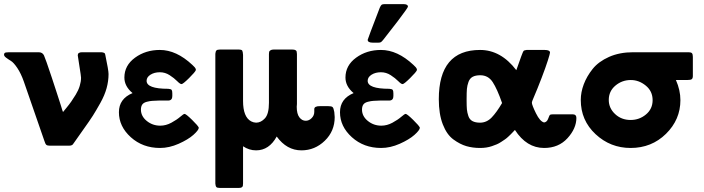

<svg xmlns="http://www.w3.org/2000/svg" viewBox="-31 -714 3448 941"><path d="M-11.2 -445.8Q-11.2 -449.7 -9.5 -452.4Q-7.8 -455.1 -4.9 -456.1Q-2 -457 0 -457Q2 -457 6.6 -457.5Q11.2 -458 13.2 -458H158.2Q177.2 -458 184.6 -442.4Q191.9 -426.8 223.1 -333Q235.4 -296.9 245.1 -265.9Q254.9 -234.9 260 -220Q265.1 -205.1 268.6 -193.1Q272 -181.2 273.9 -175.5Q275.9 -169.9 277.8 -165Q278.8 -166 293.9 -184.6Q309.1 -203.1 318.1 -216.1Q327.1 -229 340.1 -250Q353 -271 359.6 -292.5Q366.2 -314 366.2 -333Q366.2 -340.8 358.2 -389.9Q350.1 -439 350.1 -442.9Q350.1 -458 371.1 -458H461.9Q477.1 -458 482.9 -452.1L484.9 -445.8Q501 -369.6 501 -351.1Q501 -316.9 491.5 -282Q481.9 -247.1 460.9 -209.5Q439.9 -171.9 424.1 -147Q408.2 -122.1 376.7 -78.1Q345.2 -34.2 333 -16.1Q328.1 -9.3 326.2 -6.6Q324.2 -3.9 319.6 -2Q314.9 0 307.1 0H212.9Q200.7 0 195.8 -4.4Q190.9 -8.8 186 -24.9L85.9 -314Q71.8 -354 54 -380.6Q36.1 -407.2 22.5 -415.5Q8.8 -423.8 -1.2 -431.4Q-11.2 -439 -11.2 -445.8Z M551.8 -164.1Q551.8 -230 618.7 -257.8Q578.6 -291 578.6 -334Q578.6 -393.1 630.6 -431.2Q682.6 -469.2 752.4 -469.2Q833.5 -469.2 911.6 -396Q925.8 -383.8 928.7 -375V-370.1Q925.8 -361.3 895.8 -331.5Q865.7 -301.8 858.6 -301.8Q851.6 -301.8 837.2 -316.4Q822.8 -331.1 800.5 -345.5Q778.3 -359.9 752.4 -359.9Q725.6 -359.9 706.5 -347.9Q687.5 -335.9 687.5 -317.9Q687.5 -278.8 793.5 -278.8Q807.6 -277.8 810.5 -272.9Q813.5 -268.1 813.5 -255.9Q813.5 -253.9 813.5 -252.9V-243.2Q813.5 -222.2 794.4 -221.2H747.6Q725.6 -220.2 715.1 -219.7Q704.6 -219.2 688.5 -215.1Q672.4 -210.9 666 -201.4Q659.7 -191.9 659.7 -176.8Q659.7 -144.5 688.2 -121.3Q716.8 -98.1 754.4 -98.1Q782.2 -98.1 808.8 -112.5Q835.4 -127 852.1 -141.4Q868.7 -155.8 873.5 -155.8Q880.4 -155.8 910.4 -126.5Q940.4 -97.2 943.4 -87.9Q942.4 -75.7 916.5 -52.7Q890.6 -29.8 844.5 -9.3Q798.3 11.2 753.4 11.2Q668.5 11.2 610.1 -41.5Q551.8 -94.2 551.8 -164.1Z M1024.4 186V-450.2Q1025.4 -462.4 1029.8 -466.8Q1034.2 -471.2 1047.4 -471.2H1137.2Q1153.3 -471.2 1156.2 -466.1Q1159.2 -460.9 1160.2 -444.8V-219.2Q1160.2 -140.1 1200.2 -119.1Q1211.4 -113.3 1224.1 -112.8Q1248 -112.8 1267.6 -134.3Q1287.1 -155.8 1287.1 -210V-449.2Q1287.1 -456.1 1288.1 -460Q1289.1 -463.9 1294.7 -467.5Q1300.3 -471.2 1310.1 -471.2H1401.4Q1412.6 -471.2 1417.5 -468Q1422.4 -464.8 1422.9 -461.4Q1423.3 -458 1424.3 -449.2V-204.1Q1424.3 -202.1 1423.8 -197.5Q1423.3 -192.9 1423.3 -190.9Q1423.3 -155.8 1436.3 -138.9Q1449.2 -122.1 1467.3 -122.1Q1483.4 -122.1 1496.3 -135Q1509.3 -147.9 1509.3 -166V-179.2Q1509.3 -194.3 1538.1 -193.8H1577.1Q1593.3 -193.8 1598.6 -189.5Q1604 -185.1 1607.4 -165Q1609.4 -148.9 1609.4 -140.1Q1609.4 -71.3 1560.8 -24.2Q1512.2 22.9 1446.3 22.9Q1374.5 22.9 1325.2 -44.9Q1288.1 22.9 1224.1 22.9Q1189.9 22.9 1160.2 2.9V185.1Q1160.2 192.9 1159.2 197Q1158.2 201.2 1153.8 204.1Q1149.4 207 1140.1 207H1045.4Q1033.2 207 1029.3 202.6Q1025.4 198.2 1024.4 186Z M1635.3 -164.1Q1635.3 -230 1702.1 -257.8Q1662.1 -291 1662.1 -334Q1662.1 -393.1 1714.1 -431.2Q1766.1 -469.2 1835.9 -469.2Q1917 -469.2 1995.1 -396Q2009.3 -383.8 2012.2 -375V-370.1Q2009.3 -361.3 1979.2 -331.5Q1949.2 -301.8 1942.1 -301.8Q1935.1 -301.8 1920.7 -316.4Q1906.2 -331.1 1884 -345.5Q1861.8 -359.9 1835.9 -359.9Q1809.1 -359.9 1790 -347.9Q1771 -335.9 1771 -317.9Q1771 -278.8 1877 -278.8Q1891.1 -277.8 1894 -272.9Q1897 -268.1 1897 -255.9Q1897 -253.9 1897 -252.9V-243.2Q1897 -222.2 1877.9 -221.2H1831.1Q1809.1 -220.2 1798.6 -219.7Q1788.1 -219.2 1772 -215.1Q1755.9 -210.9 1749.5 -201.4Q1743.2 -191.9 1743.2 -176.8Q1743.2 -144.5 1771.7 -121.3Q1800.3 -98.1 1837.9 -98.1Q1865.7 -98.1 1892.3 -112.5Q1918.9 -127 1935.5 -141.4Q1952.1 -155.8 1957 -155.8Q1963.9 -155.8 1993.9 -126.5Q2023.9 -97.2 2026.9 -87.9Q2025.9 -75.7 2000 -52.7Q1974.1 -29.8 1928 -9.3Q1881.8 11.2 1836.9 11.2Q1752 11.2 1693.6 -41.5Q1635.3 -94.2 1635.3 -164.1ZM1771 -519Q1771 -522 1830.1 -675.8Q1835 -687 1839.1 -690.4Q1843.3 -693.8 1854 -693.8H1946.3Q1968.3 -693.8 1968.3 -681.2Q1968.3 -676.3 1918 -609.9Q1877.9 -559.1 1848.1 -520Q1840.3 -510.3 1836.2 -507.6Q1832 -504.9 1823.2 -504.9H1795.9Q1771 -504.9 1771 -519Z M2119.6 -228Q2119.6 -469.2 2321.8 -469.2Q2423.8 -469.2 2499.5 -370.1Q2530.3 -459 2534.7 -463.9Q2537.6 -467.8 2549.8 -469.2H2638.7Q2664.6 -469.2 2664.6 -456.1Q2664.6 -451.2 2654.1 -418Q2643.6 -384.8 2623.5 -332.3Q2603.5 -279.8 2582.5 -231Q2575.7 -215.8 2575.7 -210.9Q2575.7 -199.7 2595.7 -158.9Q2615.7 -118.2 2635.7 -113.8Q2649.9 -115.7 2655.8 -132.8Q2661.6 -149.9 2665.8 -151.9Q2669.9 -153.8 2684.6 -153.8H2774.9Q2793.9 -153.8 2793.9 -136.2Q2793.9 -84.5 2750.2 -36.6Q2706.5 11.2 2635.7 11.2Q2549.8 11.2 2492.7 -77.1Q2491.7 -76.2 2484.1 -68.1Q2476.6 -60.1 2473.1 -56.6Q2469.7 -53.2 2460.7 -44.7Q2451.7 -36.1 2444.1 -31Q2436.5 -25.9 2425.5 -18.6Q2414.6 -11.2 2403.6 -6.6Q2392.6 -2 2379.6 2.4Q2366.7 6.8 2352.3 9Q2337.9 11.2 2321.8 11.2Q2285.6 11.2 2254.6 2.2Q2223.6 -6.8 2191.2 -30.5Q2158.7 -54.2 2139.2 -104.5Q2119.6 -154.8 2119.6 -228ZM2255.9 -220.2Q2255.9 -193.4 2257.3 -177.7Q2258.8 -162.1 2264.6 -145Q2270.5 -127.9 2284.7 -120.4Q2298.8 -112.8 2321.8 -112.8Q2354 -112.8 2378.4 -137.9Q2402.8 -163.1 2429.7 -209Q2405.8 -277.8 2383.8 -311.5Q2361.8 -345.2 2322.8 -345.2Q2299.8 -345.2 2285.6 -337.6Q2271.5 -330.1 2265.1 -312.5Q2258.8 -294.9 2257.3 -278.1Q2255.9 -261.2 2255.9 -230Z M2815.4 -224.1Q2815.4 -262.2 2830.1 -301Q2844.7 -339.8 2873.5 -376Q2902.3 -412.1 2953.9 -435.1Q3005.4 -458 3072.3 -458H3343.8Q3356 -458 3360.4 -453.1Q3364.7 -448.2 3364.7 -435.1V-341.8Q3364.7 -330.6 3359.6 -326.2Q3354.5 -321.8 3336.4 -321.8H3281.7Q3303.7 -272 3303.7 -223.1Q3303.7 -127.9 3233.2 -58.3Q3162.6 11.2 3059.6 11.2Q2960.4 11.2 2887.9 -56.4Q2815.4 -124 2815.4 -224.1ZM2952.6 -224.1Q2952.6 -184.1 2983.6 -155Q3014.6 -126 3059.6 -126Q3102.5 -126 3135 -153.1Q3167.5 -180.2 3167.5 -223.1Q3167.5 -267.1 3134 -294.4Q3100.6 -321.8 3060.5 -321.8Q3017.6 -321.8 2985.1 -294.4Q2952.6 -267.1 2952.6 -224.1Z"/></svg>

Font: CMU Sans Serif
Style: Bold
Weight: 700
Version: Version 0.7.0